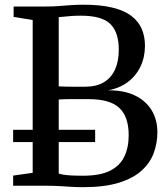

<svg xmlns="http://www.w3.org/2000/svg" viewBox="-20 -770 697 796"><path d="M115.5 -53.5V-687L36.5 -700V-743H169.5Q199.5 -743 225.2 -745Q251 -747 275 -748.8Q299 -750.5 324.5 -750.5Q397 -750.5 446.2 -738.5Q495.5 -726.5 525 -703.8Q554.5 -681 567.8 -649.8Q581 -618.5 581 -580.5Q581 -533.5 562.8 -494.8Q544.5 -456 510 -430Q475.5 -404 427.5 -395.5Q490.5 -396.5 536.5 -375.5Q582.5 -354.5 607.5 -314.8Q632.5 -275 632.5 -222Q632.5 -177 617.5 -136Q602.5 -95 567.5 -63Q532.5 -31 473 -12.5Q413.5 6 324.5 6Q298 6 274.8 4.5Q251.5 3 226 1.5Q200.5 0 167 0H34.5V-42ZM223.5 -412Q233.5 -411.5 248.5 -411Q263.5 -410.5 279.2 -410.5Q295 -410.5 309.2 -410.5Q323.5 -410.5 333 -410.5Q379.5 -410.5 410.5 -429Q441.5 -447.5 457 -482Q472.5 -516.5 472.5 -564Q472.5 -635.5 437.8 -670.2Q403 -705 315 -705Q295 -705 277.5 -703.8Q260 -702.5 246.2 -701Q232.5 -699.5 223.5 -699ZM223.5 -50.5Q235 -46.5 252.5 -44.5Q270 -42.5 289 -42Q308 -41.5 324 -41.5Q395 -41.5 436.2 -62.2Q477.5 -83 495.5 -120.8Q513.5 -158.5 513.5 -209Q513.5 -287 474.2 -323Q435 -359 348 -359Q335.5 -359 318.2 -359Q301 -359 283 -359Q265 -359 249.2 -358.8Q233.5 -358.5 223.5 -357.5ZM374.5 -232V-181H34.5V-232Z"/></svg>

Font: Merriweather 48pt
Style: Regular
Weight: 400
Version: Version 2.100